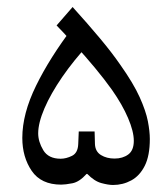

<svg xmlns="http://www.w3.org/2000/svg" viewBox="-20 -526 479 550"><path d="M303.7 3.9Q290.5 3.9 270.5 -1.5Q250.5 -6.8 230 -27.8H228Q207.5 -4.9 187.3 -1Q167 2.9 155.3 2.9Q97.7 2.9 70.8 -36.6Q43.9 -76.2 43.9 -130.9Q43.9 -200.2 83.3 -280.5Q122.6 -360.8 189.5 -448.7L189 -402.3Q176.8 -416.5 164.3 -429.9Q151.9 -443.4 142.1 -453.1L188 -505.9Q231.4 -458 266.1 -416.5Q300.8 -375 324.7 -340.3Q362.3 -287.1 380.1 -247.6Q397.9 -208 403.6 -178.7Q409.2 -149.4 409.2 -127.9Q409.2 -80.1 394.8 -51.3Q380.4 -22.5 356.2 -9.3Q332 3.9 303.7 3.9ZM153.8 -71.3Q169.4 -71.3 186.3 -79.6Q203.1 -87.9 204.1 -113.3L205.6 -149.4H251L252 -113.3Q252.9 -91.8 269.3 -81.8Q285.6 -71.8 308.1 -71.8Q331.5 -71.8 347.4 -83.5Q363.3 -95.2 363.3 -122.6Q363.3 -149.4 346.9 -187.7Q330.6 -226.1 300.8 -268.6Q279.3 -298.8 251.7 -332Q224.1 -365.2 196.3 -395.5L234.9 -400.4Q191.4 -353.5 158.4 -305.7Q125.5 -257.8 107.4 -215.8Q89.4 -173.8 89.4 -144Q89.4 -120.1 104 -95.7Q118.7 -71.3 153.8 -71.3Z"/></svg>

Font: Markazi Text
Style: Regular
Weight: 400
Designer: Borna Izadpanah (Arabic designer), Fiona Ross (Arabic design director) and Florian Runge (Latin designer)
Foundry: Borna Izadpanah and Florian Runge
Version: Version 1.000